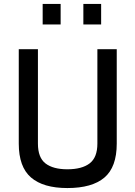

<svg xmlns="http://www.w3.org/2000/svg" viewBox="-20 -943 682 972"><path d="M172 -216Q172 -145 210.5 -115.5Q249 -86 321 -86Q395 -86 434 -116Q473 -146 473 -216V-694H571V-216Q571 -97 508.5 -44Q446 9 321 9Q199 9 137 -44.5Q75 -98 75 -216V-694H172ZM196 -819V-923H287V-819ZM402 -819V-923H492V-819Z"/></svg>

Font: TypoPRO Titillium Text
Style: 600 wt
Weight: 600
Designer: Accademia di Belle Arti di Urbino and others
Foundry: Accademia di Belle Arti di Urbino and others.
Version: Version 25.000